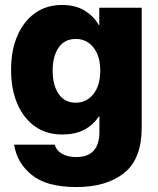

<svg xmlns="http://www.w3.org/2000/svg" viewBox="-20 -547 640 778"><path d="M289.1 210.9Q168.9 210.9 108.9 162.1Q48.8 113.3 37.1 39.1H202.1Q208 62.5 231 75.9Q253.9 89.4 289.1 89.4Q382.8 89.4 382.8 -12.7V-74.7H380.4Q356.4 -39.1 319.8 -20.5Q283.2 -2 231.4 -2Q168 -2 121.8 -34.7Q75.7 -67.4 50.3 -126.2Q24.9 -185.1 24.9 -264.2Q24.9 -343.3 50.5 -402.3Q76.2 -461.4 122.3 -494.1Q168.5 -526.9 231 -526.9Q286.1 -526.9 323.2 -503.9Q360.4 -481 380.4 -445.3H382.3V-515.6H554.2V-29.8Q554.2 96.7 483.2 153.8Q412.1 210.9 289.1 210.9ZM286.6 -130.9Q331.1 -130.9 358.6 -166Q386.2 -201.2 386.2 -260.7Q386.2 -320.3 358.6 -354.7Q331.1 -389.2 287.1 -389.2Q241.7 -389.2 217.5 -354Q193.4 -318.8 193.4 -260.7Q193.4 -202.1 217.5 -166.5Q241.7 -130.9 286.6 -130.9Z"/></svg>

Font: Inter Display Extra Bold
Style: Regular
Weight: 800
Designer: Rasmus Andersson
Foundry: rsms
Version: Version 4.000;git-4fc901f